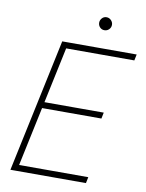

<svg xmlns="http://www.w3.org/2000/svg" viewBox="-98 -981 800 1049"><g transform="rotate(10 302.0 -456.0)"><path d="M475 -362H130L137 -396H482ZM597 -706H203L210 -740H604ZM453 0H53L60 -34H460ZM69 0H34L191 -740H226ZM407 -840Q392 -840 382 -850.5Q372 -861 372 -876Q372 -890 382 -901Q392 -912 407 -912Q422 -912 432.5 -901Q443 -890 443 -876Q443 -861 432.5 -850.5Q422 -840 407 -840Z"/></g></svg>

Font: Be Vietnam Pro Variable Thin
Style: Italic
Weight: 100
Italic angle: -12°
Designer: Lam Bao, Tony Le, Vietanh Nguyen
Foundry: Yellow Type Foundry
Version: Version 1.002